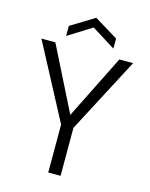

<svg xmlns="http://www.w3.org/2000/svg" viewBox="-130 -969 823 1052"><g transform="rotate(15 282.0 -443.5)"><path d="M542 -699 318 -272V0H248V-272L22 -699H101L283 -336L464 -699ZM283 -832 149 -748V-805L283 -887L417 -805V-748Z"/></g></svg>

Font: Poppins-Tabular Light
Style: Regular
Weight: 300
Designer: Ninad Kale (Devanagari), Jonny Pinhorn (Latin)
Foundry: Indian Type Foundry
Version: Version 4.004